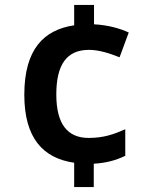

<svg xmlns="http://www.w3.org/2000/svg" viewBox="-20 -744 612 774"><path d="M359 -646V-724H279V-642C158 -624 78 -547 78 -362C78 -187 154 -106 279 -88V10H358V-84C407 -87 446 -97 485 -116V-223C437 -202 398 -188 337 -188C253 -188 207 -243 207 -363C207 -484 249 -543 339 -543C377 -543 420 -530 462 -513L499 -613C464 -629 417 -643 359 -646Z"/></svg>

Font: Noto Sans Sinhala SemiBold
Style: Regular
Weight: 600
Designer: Jelle Bosma - Monotype Design Team
Foundry: Monotype Imaging Inc.
Version: Version 2.006